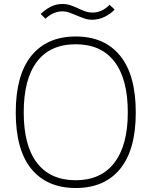

<svg xmlns="http://www.w3.org/2000/svg" viewBox="-20 -933 760 963"><path d="M184 -863Q209 -887 236 -900Q263 -913 292 -913Q315 -913 334 -906.5Q353 -900 371 -891.5Q389 -883 406.5 -876.5Q424 -870 445 -870Q491 -870 530 -909L555 -885Q533 -862 503.5 -848Q474 -834 442 -834Q422 -834 403 -840.5Q384 -847 365.5 -855Q347 -863 329 -869.5Q311 -876 292 -876Q271 -876 249.5 -867Q228 -858 208 -839ZM360 10Q216 10 137.5 -85.5Q59 -181 59 -369Q59 -557 137.5 -653.5Q216 -750 360 -750Q504 -750 582.5 -653.5Q661 -557 661 -369Q661 -182 582.5 -86Q504 10 360 10ZM360 -29Q486 -29 553.5 -116.5Q621 -204 621 -369Q621 -537 554 -624Q487 -711 360 -711Q232 -711 165.5 -624Q99 -537 99 -369Q99 -202 166 -115.5Q233 -29 360 -29Z"/></svg>

Font: Encode Sans Normal
Style: Thin
Weight: 100
Designer: Pablo Impallari, Andres Torresi
Foundry: Pablo Impallari, Andres Torresi
Version: Version 1.000; ttfautohint (v1.00) -l 8 -r 50 -G 200 -x 14 -